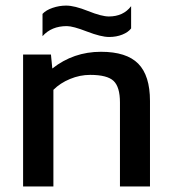

<svg xmlns="http://www.w3.org/2000/svg" viewBox="-20 -670 618 690"><path d="M372.1 -537.1Q343.3 -537.1 292.7 -556.6Q242.2 -576.2 220.2 -576.2Q165 -576.2 132.8 -540V-620.1Q145.5 -633.8 169.2 -641.8Q192.9 -649.9 217.8 -649.9Q247.6 -649.9 296.4 -630.4Q345.2 -610.8 371.1 -610.8Q423.3 -610.8 451.2 -647.9V-567.9Q440.9 -554.2 419.7 -545.7Q398.4 -537.1 372.1 -537.1ZM63 0V-474.1H163.1L168 -423.8Q244.1 -483.9 342.8 -483.9Q434.6 -483.9 476.8 -441.2Q519 -398.4 519 -307.1V0H411.1V-301.8Q411.1 -357.4 388.2 -379.2Q365.2 -400.9 304.2 -400.9Q267.1 -400.9 231.7 -386.2Q196.3 -371.6 171.9 -347.2V0Z"/></svg>

Font: Kanit
Style: Regular
Weight: 400
Designer: Katatrad Team
Foundry: CadsonDemak
Version: Version 1.000;PS 001.000;hotconv 1.0.88;makeotf.lib2.5.64775